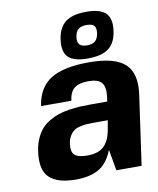

<svg xmlns="http://www.w3.org/2000/svg" viewBox="-84 -806 724 881"><g transform="rotate(-10 278.0 -365.0)"><path d="M390.1 0H388.2L371.1 -98.1Q346.2 -36.1 304.4 -13.2Q262.7 9.8 199.2 9.8Q113.8 9.8 75.7 -26.4Q37.6 -62.5 49.8 -147.9Q54.2 -180.2 65.9 -206.1Q77.6 -231.9 93 -249.5Q108.4 -267.1 130.4 -279.8Q152.3 -292.5 173.8 -299.8Q195.3 -307.1 223.4 -311.3Q251.5 -315.4 274.7 -316.7Q297.9 -317.9 327.1 -317.9H401.9L404.8 -339.8Q410.6 -384.8 394 -404.8Q377.4 -424.8 333 -424.8Q288.6 -424.8 266.8 -407.5Q245.1 -390.1 240.2 -350.1H99.1Q111.3 -434.1 170.7 -471.9Q230 -509.8 350.1 -509.8Q469.7 -509.8 517.6 -465.6Q565.4 -421.4 551.8 -324.2L505.9 0ZM389.2 -232.9H388.2H325.2Q304.2 -232.9 290.3 -231.9Q276.4 -231 258.8 -226.8Q241.2 -222.7 230.5 -214.6Q219.7 -206.5 210.9 -191.7Q202.1 -176.8 199.2 -155.8Q194.3 -119.6 210.4 -104.7Q226.6 -89.8 269 -89.8Q298.8 -89.8 320.1 -97.9Q341.3 -106 354.2 -122.6Q367.2 -139.2 374 -159.4Q380.9 -179.7 384.8 -208ZM378.9 -740.2H377H377.9ZM378.9 -740.2H377.9Q442.4 -740.2 468.3 -714.8Q494.1 -689.5 486.8 -633.8Q479.5 -578.1 446.8 -553Q414.1 -527.8 349.1 -527.8Q284.2 -527.8 258.5 -553Q232.9 -578.1 240.2 -633.8Q247.6 -689.5 280.5 -714.8Q313.5 -740.2 377.9 -740.2H377ZM356 -587.9H355.5Q381.3 -587.9 393.8 -598.9Q406.2 -609.9 410.2 -633.8Q413.6 -658.7 404.3 -669.4Q395 -680.2 369.1 -680.2Q343.3 -680.2 330.3 -669.4Q317.4 -658.7 314 -633.8Q311 -609.9 320.8 -598.9Q330.6 -587.9 355.5 -587.9H355Z"/></g></svg>

Font: Fivo Sans Modern
Style: Italic
Weight: 700
Designer: Alexander Slobzheninov
Foundry: Alexander Slobzheninov
Version: 1.0